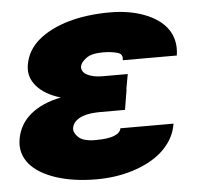

<svg xmlns="http://www.w3.org/2000/svg" viewBox="-45 -599 677 654"><g transform="rotate(-5 293.5 -272.0)"><path d="M9.9 -149.1Q18.5 -199.9 58.2 -232.8Q98 -265.6 162.3 -278.4Q109 -293.7 81 -325.6Q53.3 -357.2 59.7 -397.7Q67.8 -448.2 108.7 -482.6Q128.9 -499.6 155.4 -512.8Q181.8 -525.9 212.9 -534.8Q244 -543.7 279.5 -548.1Q315 -552.6 353.7 -552.6Q420.1 -552.6 471.2 -533Q497.5 -523.1 517.4 -508.9Q537.3 -494.7 550.1 -476.4Q562.9 -458.1 567.6 -435.5Q572.4 -413 568.2 -386.4H383.5Q387.4 -407.7 367.9 -413Q345.9 -419 318.2 -419Q279.1 -419 261.4 -405.5Q242.2 -391.3 240.1 -377.8Q238.6 -369 243.3 -361.5Q247.9 -354 257.3 -348.9Q266.7 -343.8 280.4 -340.9Q294 -338.1 311.1 -338.1H396.3L387.1 -286.9H387.8L376.4 -217.3H291.2Q277 -217.3 261.2 -215.6Q245.4 -213.8 231.5 -208.8Q217.7 -203.8 207.6 -194.6Q197.4 -185.4 194.6 -170.5Q193.2 -154.5 209.5 -139.2Q226.2 -123.6 267 -123.6Q311.1 -123.6 332.2 -132.5Q353.3 -141.3 355.1 -156.2H536.9Q532.3 -127.5 518.5 -104Q504.6 -80.6 484 -62.1Q463.4 -43.7 437.3 -30.2Q411.2 -16.7 381.9 -7.6Q352.6 1.4 321.6 5.7Q290.5 9.9 259.9 9.9Q182.9 9.9 123.2 -9.2Q93.4 -18.8 70.5 -32.5Q47.6 -46.2 32.7 -63.7Q17.8 -81.3 11.7 -102.8Q5.7 -124.3 9.9 -149.1Z"/></g></svg>

Font: Inter P Black
Style: Italic
Weight: 900
Italic angle: -9.40001°
Designer: Rasmus Andersson
Foundry: rsms
Version: Version 3.018;git-588b23468